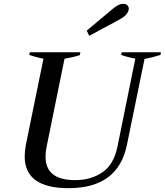

<svg xmlns="http://www.w3.org/2000/svg" viewBox="-20 -973 861 1003"><path d="M433 -813 568 -926Q599 -953 623 -953Q640 -953 647.5 -943Q655 -933 652 -921Q646 -894 606 -872L446 -786ZM109 -156Q109 -183 115 -216L207 -666Q161 -676 133 -686L136 -700H400L397 -685Q364 -674 317 -666L223 -204Q218 -182 218 -154Q218 -32 373 -32Q455 -32 514.5 -72.5Q574 -113 593 -204L687 -667Q646 -674 613 -686L616 -700H821L818 -686Q770 -671 735 -665L643 -216Q597 10 338 10Q109 10 109 -156Z"/></svg>

Font: Trirong Medium
Style: Italic
Weight: 500
Italic angle: -12°
Designer: Katatrad Team
Foundry: CadsonDemak
Version: Version 1.001